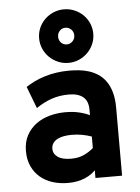

<svg xmlns="http://www.w3.org/2000/svg" viewBox="-57 -861 672 919"><g transform="rotate(-5 279.0 -402.0)"><path d="M365.2 0V-37.1Q356.4 -27.8 344 -19Q331.5 -10.3 314.9 -3.2Q298.3 3.9 278.1 8.1Q257.8 12.2 232.9 12.2Q193.4 12.2 159.2 1.5Q125 -9.3 99.6 -30.8Q74.2 -52.2 59.6 -83.7Q44.9 -115.2 44.9 -157.2Q44.9 -201.2 62.5 -233.2Q80.1 -265.1 108.6 -285.9Q137.2 -306.6 173.6 -316.4Q210 -326.2 248 -326.2Q284.7 -326.2 313.2 -319.6Q341.8 -313 365.2 -301.8V-328.1Q365.2 -370.1 341.3 -389.6Q317.4 -409.2 272.9 -409.2Q227.5 -409.2 189.5 -396Q151.4 -382.8 115.2 -357.9L75.2 -462.9Q93.3 -475.1 116 -486.1Q138.7 -497.1 165 -505.4Q191.4 -513.7 221.4 -518.3Q251.5 -522.9 284.2 -522.9Q307.1 -522.9 331.5 -520.5Q356 -518.1 379.2 -510.7Q402.3 -503.4 423.1 -489.7Q443.8 -476.1 459.5 -454.3Q475.1 -432.6 484.1 -401.1Q493.2 -369.6 493.2 -326.2V0ZM257.8 -102.1Q293.5 -102.1 319.8 -114.5Q346.2 -127 365.2 -144V-199.2Q345.2 -206.5 320.6 -211.2Q295.9 -215.8 270 -215.8Q250 -215.8 232.2 -212.6Q214.4 -209.5 200.9 -202.4Q187.5 -195.3 179.7 -184.1Q171.9 -172.9 171.9 -157.2Q171.9 -132.3 193.8 -117.2Q215.8 -102.1 257.8 -102.1ZM284.7 -648.9Q300.3 -648.9 312 -660.4Q323.7 -671.9 323.7 -689Q323.7 -706.1 312 -717.5Q300.3 -729 284.7 -729Q268.1 -729 257.1 -717.5Q246.1 -706.1 246.1 -689Q246.1 -671.9 257.1 -660.4Q268.1 -648.9 284.7 -648.9ZM284.7 -560.1Q258.3 -560.1 234.6 -570.3Q210.9 -580.6 193.1 -598.1Q175.3 -615.7 165 -639.2Q154.8 -662.6 154.8 -689Q154.8 -715.8 165 -739.3Q175.3 -762.7 193.1 -780Q210.9 -797.4 234.6 -807.4Q258.3 -817.4 284.7 -817.4Q311.5 -817.4 335.2 -807.4Q358.9 -797.4 376.7 -780Q394.5 -762.7 404.8 -739.3Q415 -715.8 415 -689Q415 -662.6 404.8 -639.2Q394.5 -615.7 376.7 -598.1Q358.9 -580.6 335.2 -570.3Q311.5 -560.1 284.7 -560.1Z"/></g></svg>

Font: Overpass
Style: Bold
Weight: 700
Designer: Delve Withrington
Foundry: Delve Fonts
Version: Version 1.001